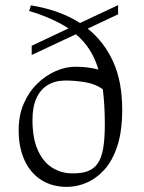

<svg xmlns="http://www.w3.org/2000/svg" viewBox="-20 -721 563 751"><path d="M242 10Q184 10 141.5 -17Q99 -44 76 -94Q53 -144 53 -212Q53 -270 73 -316Q93 -362 126 -394Q159 -426 198 -443Q237 -460 274 -460Q301 -460 323.5 -457Q346 -454 365 -449Q352 -493 330 -527Q308 -561 277 -587L104 -506V-542L248 -610Q217 -630 179 -647Q141 -664 94 -678L101 -700Q213 -682 293 -631L442 -701V-665L323 -609Q387 -558 422.5 -480Q458 -402 458 -292Q458 -208 439 -150Q420 -92 388 -57Q356 -22 318 -6Q280 10 242 10ZM261 -43Q297 -42 322 -51Q347 -60 362 -81.5Q377 -103 383.5 -140.5Q390 -178 390 -235Q390 -274 388 -308Q386 -342 382 -372Q355 -392 315.5 -399Q276 -406 236 -406Q196 -406 167 -388.5Q138 -371 122.5 -337Q107 -303 107 -252Q107 -180 128 -133.5Q149 -87 184.5 -65Q220 -43 261 -43Z"/></svg>

Font: Ancizar Serif Light
Style: Regular
Weight: 300
Designer: Cesar Puertas, Viviana Monsalve, Julian Moncada, Julian Prieto, Jose Castro, Felipe Aragon, Mariel Hernandez, Sara Alarc
Version: Version 8.100